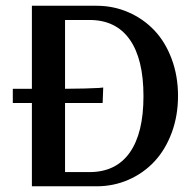

<svg xmlns="http://www.w3.org/2000/svg" viewBox="-20 -653 679 673"><path d="M91.8 -632.8H318.8Q377.9 -632.8 430.4 -609.9Q482.9 -586.9 521.2 -546.4Q559.6 -505.9 581.8 -446.3Q604 -386.7 604 -316.9Q604 -247.1 581.8 -187.5Q559.6 -127.9 521.2 -86.9Q482.9 -45.9 430.4 -22.9Q377.9 0 318.8 0H91.8V-292H24.9V-341.8H91.8ZM208 -583V-341.8Q243.7 -341.8 277.1 -342.8Q310.5 -343.8 326.2 -344.7L341.8 -346.2L339.8 -292H208V-49.8H293.9Q386.2 -49.8 434.6 -117.9Q482.9 -186 482.9 -315.9Q482.9 -446.3 434.6 -514.6Q386.2 -583 293.9 -583Z"/></svg>

Font: Resagokr
Style: Bold
Weight: 600
Designer: gluk
Foundry: gluk
Version: Version 0.95